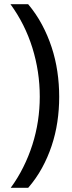

<svg xmlns="http://www.w3.org/2000/svg" viewBox="-20 -734 341 912"><path d="M261.2 -273.9Q261.2 -213.4 252.4 -154.8Q243.7 -96.2 225.3 -41.3Q207 13.7 179.4 64Q151.9 114.3 113.8 158.2H30.8Q64.5 112.3 90.3 60.5Q116.2 8.8 133.8 -46.4Q151.4 -101.6 160.2 -159.2Q168.9 -216.8 168.9 -274.9Q168.9 -394 133.8 -506.8Q98.6 -619.6 29.8 -713.9H113.8Q151.9 -668.5 179.4 -616.9Q207 -565.4 225.3 -509.5Q243.7 -453.6 252.4 -394.3Q261.2 -335 261.2 -273.9Z"/></svg>

Font: Nokora
Style: Regular
Weight: 400
Foundry: Danh Hong
Version: Version 1.3 October 31, 2012